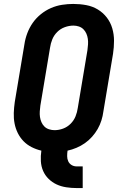

<svg xmlns="http://www.w3.org/2000/svg" viewBox="-20 -763 640 975"><path d="M369 192Q343 192 316.5 188Q290 184 267.5 173.5Q245 163 227 145.5Q209 128 199 105Q189 82 187.5 55.5Q186 29 190 2Q164 -4 140.5 -16Q117 -28 99.5 -46Q82 -64 70.5 -87Q59 -110 54 -136Q49 -162 50 -189.5Q51 -217 55 -245L104 -538Q108 -566 118.5 -594Q129 -622 146 -646.5Q163 -671 187 -690.5Q211 -710 238.5 -722Q266 -734 295 -738.5Q324 -743 352 -743Q386 -743 418 -737Q450 -731 476.5 -715Q503 -699 522 -674.5Q541 -650 550 -619.5Q559 -589 559 -556Q559 -523 554 -490L505 -197Q502 -174 495 -151.5Q488 -129 476 -108Q464 -87 447.5 -68.5Q431 -50 411 -36Q391 -22 368.5 -12.5Q346 -3 323 2Q321 16 321 30Q321 44 326.5 56Q332 68 343.5 75Q355 82 369 82H400V192ZM257 -102Q279 -102 300.5 -110Q322 -118 338.5 -134.5Q355 -151 363.5 -172Q372 -193 375 -215L424 -508Q426 -523 427 -537.5Q428 -552 426 -566Q424 -580 418.5 -592.5Q413 -605 403.5 -614.5Q394 -624 380.5 -628.5Q367 -633 353 -633Q331 -633 309 -625Q287 -617 270.5 -600.5Q254 -584 245.5 -563Q237 -542 234 -520L185 -227Q183 -212 182 -197.5Q181 -183 183 -169Q185 -155 190.5 -142.5Q196 -130 205.5 -120.5Q215 -111 229 -106.5Q243 -102 257 -102Z"/></svg>

Font: Iosevka Extrabold Extended
Style: Italic
Weight: 800
Width: 7
Italic angle: -9°
Monospace: yes
Designer: Belleve Invis
Foundry: Belleve Invis
Version: Version 32.5.0; ttfautohint (v1.8.4)